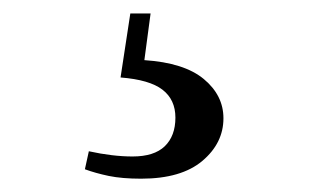

<svg xmlns="http://www.w3.org/2000/svg" viewBox="-20 -23 482 287"><path d="M160.2 92.8 174.8 -2.9H205.1L195.8 66.9Q255.4 70.8 284.7 95.2Q314 119.6 314 153.8Q314 190.9 282.5 217.5Q251 244.1 190.9 244.1Q162.6 244.1 142.6 240Q122.6 235.8 106.9 230L112.8 203.1Q148.4 210.9 178.2 210.9Q210.4 210.9 226.3 195.6Q242.2 180.2 242.2 152.8Q242.2 126 222.9 111.1Q203.6 96.2 160.2 92.8Z"/></svg>

Font: Source Han Serif TW SemiBold
Style: Regular
Weight: 600
Designer: Ryoko NISHIZUKA Ë•øÂ°öÊ∂ºÂ≠ê (kana & ideographs); Frank Grie√ühammer (Latin, Greek & Cyrillic); Wenlong ZHANG Âº†ÊñáÈæô 
Foundry: Adobe
Version: Version 2.003;hotconv 1.1.1;makeotfexe 2.6.0